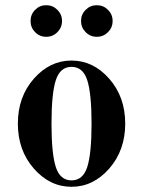

<svg xmlns="http://www.w3.org/2000/svg" viewBox="-20 -698 544 730"><path d="M311.8 -392.8Q295.4 -443.8 252 -443.8Q208.5 -443.8 192.1 -392.8Q175.8 -341.8 175.8 -228Q175.8 -114.3 192.1 -63.2Q208.5 -12.2 252 -12.2Q295.4 -12.2 311.8 -63.2Q328.1 -114.3 328.1 -228Q328.1 -341.8 311.8 -392.8ZM108.6 -398.7Q169.4 -467.8 252 -467.8Q334.5 -467.8 395.3 -398.7Q456.1 -329.6 456.1 -228Q456.1 -126.5 395.3 -57.1Q334.5 12.2 252 12.2Q169.4 12.2 108.6 -57.1Q47.9 -126.5 47.9 -228Q47.9 -329.6 108.6 -398.7ZM305.7 -660.6Q323.2 -678.2 348.1 -678.2Q373 -678.2 390.6 -660.6Q408.2 -643.1 408.2 -618.2Q408.2 -593.3 390.6 -575.7Q373 -558.1 348.1 -558.1Q323.2 -558.1 305.7 -575.7Q288.1 -593.3 288.1 -618.2Q288.1 -643.1 305.7 -660.6ZM113.5 -660.6Q130.9 -678.2 155.8 -678.2Q180.7 -678.2 198.2 -660.6Q215.8 -643.1 215.8 -618.2Q215.8 -593.3 198.2 -575.7Q180.7 -558.1 155.8 -558.1Q130.9 -558.1 113.5 -575.7Q96.2 -593.3 96.2 -618.2Q96.2 -643.1 113.5 -660.6Z"/></svg>

Font: Flanker Steampunk
Style: Bold
Weight: 700
Designer: Alexey Kryukov, Leonardo Di Lena
Foundry: Alexey Kryukov, Leonardo Di Lena
Version: 1.210